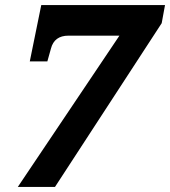

<svg xmlns="http://www.w3.org/2000/svg" viewBox="-20 -734 668 754"><path d="M50 0 449 -594H249Q193 -594 180 -543L166 -493H97L142 -714H628L615 -643L196 0Z"/></svg>

Font: Noto Serif ExtraBold
Style: Italic
Weight: 800
Italic angle: -12°
Designer: Monotype Design Team
Foundry: Monotype Imaging Inc.
Version: Version 2.013